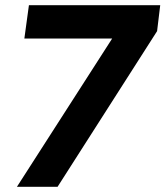

<svg xmlns="http://www.w3.org/2000/svg" viewBox="-20 -717 635 737"><path d="M45 0H201L583 -597.5L595 -697H91L73.5 -569H410.5Z"/></svg>

Font: HK Grotesk ExtraBold
Style: Italic
Weight: 800
Italic angle: -16°
Designer: Alfredo Marco Pradil
Foundry: Hanken Design Co.
Version: Version 3.001;FEAKit 1.0